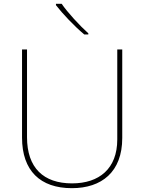

<svg xmlns="http://www.w3.org/2000/svg" viewBox="-20 -972 752 1002"><path d="M302 -952H272V-945C307 -900 367 -836 420 -792H441V-798C396 -838 331 -909 302 -952ZM618 -252V-714H592V-244C592 -92 498 -15 356 -15C207 -15 121 -96 121 -256V-714H95V-254C95 -81 190 10 355 10C510 10 618 -74 618 -252Z"/></svg>

Font: Noto Sans Lao UI Thin
Style: Regular
Weight: 100
Designer: Monotype Design Team
Foundry: Monotype Imaging Inc.
Version: Version 2.000